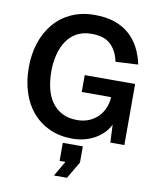

<svg xmlns="http://www.w3.org/2000/svg" viewBox="-102 -805 931 1133"><g transform="rotate(10 363.0 -238.5)"><path d="M368 16Q292 16 231.5 -11.5Q171 -39 129 -88Q87 -137 65 -205Q43 -273 43 -354Q43 -434 65.5 -502Q88 -570 130.5 -620Q173 -670 234.5 -698Q296 -726 374 -726Q442 -726 493 -708.5Q544 -691 581 -658.5Q618 -626 641.5 -581Q665 -536 676 -482L541 -475Q529 -537 490.5 -575Q452 -613 375 -613Q324 -613 287 -593Q250 -573 226 -537.5Q202 -502 190 -455Q178 -408 178 -354Q178 -299 189.5 -251.5Q201 -204 225.5 -170Q250 -136 287.5 -116.5Q325 -97 377 -97Q416 -97 447.5 -110Q479 -123 501.5 -145.5Q524 -168 537 -198.5Q550 -229 552 -265H376V-366H678V0H594L589 -107Q562 -51 502.5 -17.5Q443 16 368 16ZM300 249 353 158H318V50H438V147L378 249Z"/></g></svg>

Font: Geist SemBd
Style: Regular
Weight: 400
Designer: Basement.studio, Andrés Briganti, Mateo Zaragoza
Foundry: Basement.studio, Vercel, Andrés Briganti, Guido Ferreyra, Mateo Zaragoza
Version: Version 1.401